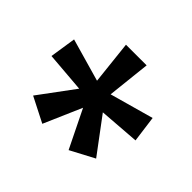

<svg xmlns="http://www.w3.org/2000/svg" viewBox="-111 -914 769 769"><g transform="rotate(45 273.0 -529.5)"><path d="M330 -760 310 -576 496 -628 511 -516 339 -503 451 -353 349 -299 270 -460 200 -299 94 -353 205 -503 34 -517 51 -628 233 -576 213 -760Z"/></g></svg>

Font: Noto Sans Symbols SemiBold
Style: Regular
Weight: 600
Version: Version 2.002